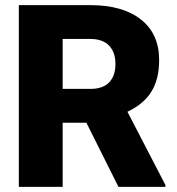

<svg xmlns="http://www.w3.org/2000/svg" viewBox="-20 -731 692 751"><path d="M317.9 -251H225.1V0H53.7V-710.9H333.5Q460 -710.9 531.2 -654.8Q602.5 -598.6 602.5 -496.1Q602.5 -421.9 572.5 -373Q542.5 -324.2 478.5 -293.9L627 -7.3V0H443.4ZM225.1 -383.3H333.5Q382.3 -383.3 407 -408.9Q431.6 -434.6 431.6 -480.5Q431.6 -526.4 406.7 -552.5Q381.8 -578.6 333.5 -578.6H225.1Z"/></svg>

Font: Vazir Black FD-UI
Style: Black-FD-UI
Weight: 900
Designer: Saber Rastikerdar
Foundry: Saber Rastikerdar
Version: Version 30.0.0